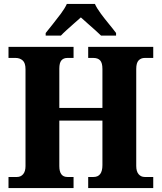

<svg xmlns="http://www.w3.org/2000/svg" viewBox="-20 -951 817 971"><path d="M23 0V-56H66Q85 -56 97 -70Q109 -84 109 -111V-601Q109 -633 94.5 -645.5Q80 -658 59 -658H23V-714H352V-658H321Q301 -658 290.5 -645.5Q280 -633 280 -604V-405H498V-602Q498 -633 486.5 -645.5Q475 -658 452 -658H426V-714H755V-658H712Q693 -658 681 -645.5Q669 -633 669 -602V-112Q669 -84 681 -70Q693 -56 712 -56H755V0H426V-56H453Q498 -56 498 -116V-341H280V-111Q280 -56 321 -56H352V0ZM211 -784Q226 -803 247 -829Q268 -855 288 -882Q308 -909 318 -931H460Q470 -909 490 -882Q510 -855 531.5 -829Q553 -803 567 -784V-771H491Q480 -782 461.5 -798.5Q443 -815 423 -832.5Q403 -850 389 -863Q374 -850 355 -833Q336 -816 317.5 -799.5Q299 -783 288 -771H211Z"/></svg>

Font: Noto Serif SemiCondensed ExtraBold
Style: Regular
Weight: 800
Width: 4
Designer: Monotype Design Team
Foundry: Monotype Imaging Inc.
Version: Version 2.015